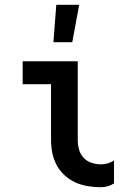

<svg xmlns="http://www.w3.org/2000/svg" viewBox="-20 -777 540 805"><path d="M403 8Q376 8 348.5 3.5Q321 -1 296.5 -12Q272 -23 251.5 -41.5Q231 -60 218 -84Q205 -108 199.5 -135Q194 -162 194 -189V-424H75V-520H306V-189Q306 -169 311.5 -149.5Q317 -130 330.5 -115.5Q344 -101 363.5 -94.5Q383 -88 403 -88Q417 -88 431.5 -92Q446 -96 458 -104V-8Q446 0 431.5 4Q417 8 403 8ZM204 -600 216 -757H312L283 -600Z"/></svg>

Font: Iosevka Custom
Style: Bold
Weight: 700
Monospace: yes
Designer: Belleve Invis
Foundry: Belleve Invis
Version: Version 30.3.3; ttfautohint (v1.8.3)